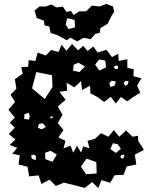

<svg xmlns="http://www.w3.org/2000/svg" viewBox="-20 -948 773 983"><path d="M308 -13 266 4 234 -28 192 -6 178 -50 129 -45 121 -94 75 -106 81 -153 43 -161 68 -191 30 -206 59 -234 25 -262 56 -294 30 -320 56 -346 23 -386 57 -426 34 -463 64 -494 56 -542 96 -571 89 -605 124 -606 127 -640 161 -636 173 -679 214 -664 242 -692 280 -682 295 -719 320 -688 349 -723 380 -690 406 -714 428 -687 458 -710 480 -679 525 -693 553 -656 585 -672 588 -636 632 -645V-601L665 -593L663 -558L704 -547L682 -510L698 -473L663 -452L631 -429L599 -452L573 -418L547 -452L513 -426L478 -452L443 -470L441 -509L400 -487L395 -533L361 -501L321 -524L324 -484L284 -478L316 -437L276 -403L300 -360L276 -318L305 -282L279 -245L315 -227L305 -188L341 -202L355 -166L374 -202L395 -167L406 -199L438 -189L428 -227L466 -237L497 -266L535 -248L563 -282L591 -248L625 -280L659 -248L686 -253L688 -226L717 -181L670 -156L678 -106L629 -96L613 -53L567 -51L544 -12L500 -26L483 15L452 -16L414 14ZM519 -638 487 -643 467 -617 489 -587 523 -603ZM381 -627 357 -616 354 -586 387 -579 415 -608ZM585 -608 574 -613 561 -605 571 -595H583ZM246 -563 166 -579 144 -496 209 -441 249 -503ZM573 -531 552 -535 540 -523 545 -503 566 -509ZM638 -534 622 -533 613 -523 622 -508 635 -518ZM126 -371 105 -363 104 -339 128 -336 133 -354ZM248 -354 241 -351 236 -344 244 -342 250 -345ZM198 -317 179 -313 174 -294 193 -286 215 -298ZM584 -209 558 -215 545 -185 573 -165 599 -186ZM271 -157 239 -176 211 -166 212 -133 249 -120ZM616 -157 601 -154 596 -143 607 -135 615 -143ZM152 -157 139 -151 143 -136 163 -128 164 -149ZM473 -118 423 -136 394 -95 421 -56 475 -60ZM272 -769 239 -779 232 -813 208 -818 205 -842 168 -856 157 -894 182 -915H215L243 -925L269 -910L302 -914L320 -887L344 -892L356 -871L386 -890H421L450 -919L490 -915L524 -928L558 -915L565 -888L550 -865L531 -826L494 -804L491 -780L468 -775L444 -747L408 -755L375 -736L341 -755L322 -742ZM362 -846 324 -855 316 -822 331 -799 364 -808Z"/></svg>

Font: Rubik Gemstones
Style: Regular
Weight: 400
Designer: Hubert and Fischer, NaN
Foundry: Hubert and Fischer, NaN
Version: Version 2.200